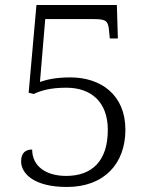

<svg xmlns="http://www.w3.org/2000/svg" viewBox="-20 -734 599 764"><path d="M246 10C395 10 479 -83 479 -218C479 -357 381 -426 260 -426C202 -426 165 -417 139 -408L160 -658H355C403 -658 411 -650 414 -610L417 -581H449L445 -714H125L94 -365L114 -360C144 -374 181 -385 244 -385C342 -385 409 -329 409 -217C409 -92 345 -34 243 -34C165 -34 108 -71 108 -139C80 -139 64 -124 64 -92C64 -43 116 10 246 10Z"/></svg>

Font: Noto Serif Bengali Light
Style: Regular
Weight: 300
Designer: Juan Bruce, Universal Thirst, Indian Type Foundry and the Monotype Design Team.
Foundry: Monotype Imaging Inc.
Version: Version 2.003